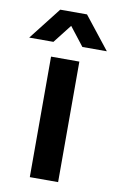

<svg xmlns="http://www.w3.org/2000/svg" viewBox="-126 -787 513 835"><g transform="rotate(10 130.5 -370.0)"><path d="M66.9 0V-532.2H191.9V0ZM-41 -597.2 70.8 -740.2H189L301.8 -597.2H193.8L129.9 -679.2L65.9 -597.2Z"/></g></svg>

Font: Lumene Sans
Style: Bold
Weight: 600
Designer: Deni Anggara
Version: Version 1.003;Glyphs 3.1.2 (3151)